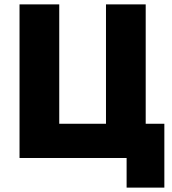

<svg xmlns="http://www.w3.org/2000/svg" viewBox="-20 -720 784 875"><path d="M557 135H729V-156H644V-700H463V-156H250V-700H69V0H557Z"/></svg>

Font: Fixel Display ExtraBold
Style: Regular
Weight: 800
Designer: AlfaBravo + MacPaw
Foundry: Kyrylo Tkachov, Marchela Mozhyna, Serhii Makarenko, Maria Weinstein, Zakhar Kryvoshyya
Version: Version 1.211